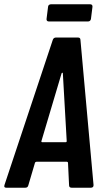

<svg xmlns="http://www.w3.org/2000/svg" viewBox="-27 -875 485 895"><path d="M394 -855H210C203 -855 197 -850 197 -843L190 -787C189 -780 193 -775 200 -775H384C391 -775 396 -780 397 -787L404 -843C405 -850 401 -855 394 -855ZM307 0H397C404 0 410 -4 409 -13L348 -689C348 -696 344 -700 337 -700H233C227 -700 221 -696 219 -689L-6 -13C-9 -4 -6 0 2 0H91C98 0 103 -3 105 -11L136 -116C137 -119 140 -121 143 -121H285C287 -121 290 -119 290 -116L295 -11C295 -3 300 0 307 0ZM166 -217 260 -533C262 -537 266 -537 266 -533L284 -217C284 -213 281 -212 278 -212H171C168 -212 165 -213 166 -217Z"/></svg>

Font: Barlow Condensed SemiBold
Style: Italic
Weight: 600
Width: 3
Italic angle: -7°
Designer: Jeremy Tribby
Foundry: Tribby Type
Version: Version 1.422;hotconv 1.0.109;makeotfexe 2.5.65596